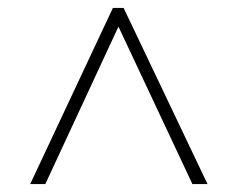

<svg xmlns="http://www.w3.org/2000/svg" viewBox="-20 -734 599 483"><path d="M56 -271 264 -714H291L502 -271H464L278 -667L94 -271Z"/></svg>

Font: Noto Serif Armenian ExtraLight
Style: Regular
Weight: 250
Version: Version 2.007